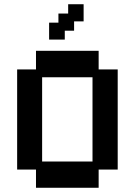

<svg xmlns="http://www.w3.org/2000/svg" viewBox="-20 -876 637 907"><path d="M150 11V-75H61V-548H150V-636H446V-548H536V-75H446V11ZM179 -113H417V-511H179ZM212 -689V-769H256V-812H302V-856H375V-775H330V-731H286V-689Z"/></svg>

Font: Pixelify Sans SemiBold
Style: Regular
Weight: 600
Designer: Stefie Justprince
Foundry: Typecalism Foundryline
Version: Version 1.000